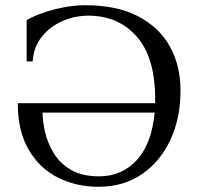

<svg xmlns="http://www.w3.org/2000/svg" viewBox="-20 -700 771 735"><path d="M306 -680Q426 -680 507 -638.5Q588 -597 629.5 -523.5Q671 -450 671 -353Q671 -248 632.5 -165Q594 -82 523.5 -33.5Q453 15 357 15Q272 15 202 -20Q132 -55 90 -126.5Q48 -198 48 -305H574Q574 -313 574 -321Q574 -480 503.5 -560Q433 -640 318 -640Q267 -640 219.5 -619.5Q172 -599 140.5 -560Q109 -521 105 -465H82V-623Q106 -637 142.5 -650Q179 -663 222 -671.5Q265 -680 306 -680ZM359 -25Q447 -25 504 -87.5Q561 -150 572 -269H143Q143 -236 152.5 -194.5Q162 -153 185.5 -114Q209 -75 251.5 -50Q294 -25 359 -25Z"/></svg>

Font: Bona Nova SC
Style: Regular
Weight: 400
Designer: Mateusz Machalski
Foundry: Capitalics
Version: Version 4.001; ttfautohint (v1.8.4.7-5d5b)